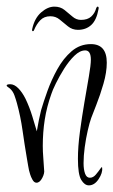

<svg xmlns="http://www.w3.org/2000/svg" viewBox="-30 -546 342 579"><path d="M238 13Q225 13 215 -3.5Q205 -20 205 -67Q205 -104 211 -148.5Q217 -193 224.5 -237Q232 -281 238 -315.5Q244 -350 244 -366Q244 -394 227 -394Q211 -394 194.5 -378Q178 -362 163.5 -339Q149 -316 138.5 -294.5Q128 -273 125 -263Q111 -224 105 -185.5Q99 -147 99 -106Q99 -89 100.5 -71Q102 -53 103 -34Q105 -24 97.5 -9.5Q90 5 80 5Q73 5 68 -4Q63 -13 61 -20Q57 -32 55 -45.5Q53 -59 51 -69Q44 -110 38 -152.5Q32 -195 21 -235Q18 -246 13.5 -258.5Q9 -271 0 -279Q-2 -281 -6 -283.5Q-10 -286 -10 -288Q-10 -292 1 -292Q13 -292 25 -280Q37 -268 47 -248Q59 -223 67.5 -195Q76 -167 81 -150Q87 -186 94 -214Q101 -238 113 -271.5Q125 -305 143 -337.5Q161 -370 186 -391.5Q211 -413 244 -413Q292 -413 292 -357Q292 -328 282 -293.5Q272 -259 260.5 -230Q249 -201 245 -190Q240 -176 234.5 -152Q229 -128 225.5 -102Q222 -76 222 -54Q222 -35 226.5 -22.5Q231 -10 241 -10Q251 -10 259 -19.5Q267 -29 272.5 -37Q278 -45 278 -40Q280 -25 267.5 -6Q255 13 238 13ZM73 -456Q72 -452 69 -452Q66 -452 67 -458Q74 -491 94 -508.5Q114 -526 134 -526Q152 -526 164.5 -516Q177 -506 188.5 -496Q200 -486 214 -486Q234 -486 245 -496Q256 -506 260 -521Q262 -526 264 -526Q269 -526 267 -518Q261 -485 245 -470.5Q229 -456 205 -456Q188 -456 175 -466.5Q162 -477 150 -487Q138 -497 122 -497Q103 -497 91.5 -485Q80 -473 73 -456Z"/></svg>

Font: Inspiration
Style: Regular
Weight: 400
Designer: Robert E. Leuschke
Foundry: Robert E. Leuschke
Version: Version 2.010; ttfautohint (v1.8.3)